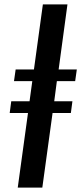

<svg xmlns="http://www.w3.org/2000/svg" viewBox="-20 -851 368 871"><path d="M60.5 0 107 -338.5H24L31 -391.5H114L126.5 -483H43.5L51 -536H134L174.5 -831H286L246 -536H328.5L321 -483H238L226 -391.5H308.5L301.5 -338.5H218.5L172 0Z"/></svg>

Font: Merriweather 48pt Medium
Style: Italic
Weight: 500
Italic angle: -7.8°
Version: Version 2.101